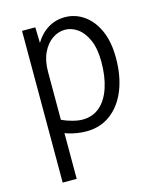

<svg xmlns="http://www.w3.org/2000/svg" viewBox="-120 -663 802 979"><g transform="rotate(-15 281.0 -174.0)"><path d="M88 232V-569H158L162 -421L131 -420Q158 -501 206 -540.5Q254 -580 316 -580Q371 -580 416.5 -548Q462 -516 488.5 -456.5Q515 -397 515 -312Q515 -216 485.5 -143Q456 -70 401.5 -29.5Q347 11 274 11Q226 11 179 -3.5Q132 -18 96 -39L159 -81Q186 -68 216.5 -60Q247 -52 270 -52Q324 -52 361.5 -84.5Q399 -117 418.5 -176Q438 -235 438 -311Q438 -382 418 -427.5Q398 -473 366.5 -495.5Q335 -518 300 -518Q265 -518 233.5 -496.5Q202 -475 182 -433.5Q162 -392 162 -332V232Z"/></g></svg>

Font: Yaldevi ExtraLight
Style: Regular
Weight: 400
Version: Version 1.100